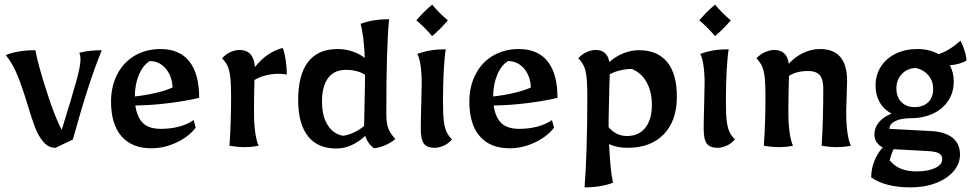

<svg xmlns="http://www.w3.org/2000/svg" viewBox="-20 -630 4198 830"><path d="M99 -178Q76 -254 55.5 -304.5Q35 -355 5 -392Q58 -413 133 -413Q143 -355 181.5 -235.5Q220 -116 247 -69Q294 -221 311 -283Q328 -345 328 -374Q328 -389 323 -402Q366 -413 420 -413Q363 -275 295 -27L220 9Q190 9 168.5 -15.5Q147 -40 132.5 -77Q118 -114 99 -178Z M460 -191Q460 -257 487 -309Q514 -361 562.5 -389.5Q611 -418 674 -418Q756 -418 798.5 -364.5Q841 -311 841 -207Q787 -194 712.5 -184.5Q638 -175 565 -174Q573 -121 599 -97Q625 -73 675 -73Q717 -73 753.5 -82.5Q790 -92 817 -111L826 -78Q795 -38 742 -13.5Q689 11 634 11Q550 11 505 -41Q460 -93 460 -191ZM726 -252Q724 -301 696.5 -333.5Q669 -366 627 -366Q598 -348 580.5 -306.5Q563 -265 563 -213Q609 -218 654 -228.5Q699 -239 726 -252Z M972 0Q979 -100 979 -213Q979 -268 975.5 -297Q972 -326 964.5 -343Q957 -360 940 -378Q957 -397 977.5 -405.5Q998 -414 1015 -414Q1077 -414 1082 -340Q1132 -404 1202 -423Q1210 -404 1215 -370.5Q1220 -337 1220 -308Q1202 -311 1185 -311Q1154 -311 1126.5 -303.5Q1099 -296 1080 -284Q1078 -212 1078 -150Q1078 -45 1098 0Q1069 6 1036 6Q1008 6 972 0Z M1269 -198Q1269 -307 1312 -362.5Q1355 -418 1439 -418Q1504 -418 1557 -380Q1553 -475 1539 -527Q1592 -547 1662 -547Q1650 -425 1650 -139Q1650 -99 1658 -76.5Q1666 -54 1689 -29Q1670 -13 1646 -2.5Q1622 8 1597 11Q1569 -9 1559 -43Q1532 -17 1499.5 -2.5Q1467 12 1434 12Q1353 12 1311 -41.5Q1269 -95 1269 -198ZM1554 -85Q1554 -115 1556 -187Q1558 -265 1558 -307Q1524 -328 1476 -328Q1425 -328 1398.5 -293Q1372 -258 1372 -191Q1372 -129 1396 -90Q1420 -51 1463 -43Q1508 -49 1554 -85Z M1799 -73Q1799 -110 1801 -178Q1803 -242 1803 -272Q1803 -312 1798 -347Q1793 -382 1784 -397Q1815 -408 1843.5 -412.5Q1872 -417 1907 -417Q1902 -388 1898.5 -327.5Q1895 -267 1895 -192Q1895 -137 1898.5 -108Q1902 -79 1909.5 -62Q1917 -45 1934 -27Q1917 -8 1896.5 0.5Q1876 9 1859 9Q1826 9 1812.5 -9Q1799 -27 1799 -73ZM1780 -542Q1811 -579 1848 -610Q1879 -573 1916 -542Q1885 -505 1848 -474Q1817 -511 1780 -542Z M2009 -191Q2009 -257 2036 -309Q2063 -361 2111.5 -389.5Q2160 -418 2223 -418Q2305 -418 2347.5 -364.5Q2390 -311 2390 -207Q2336 -194 2261.5 -184.5Q2187 -175 2114 -174Q2122 -121 2148 -97Q2174 -73 2224 -73Q2266 -73 2302.5 -82.5Q2339 -92 2366 -111L2375 -78Q2344 -38 2291 -13.5Q2238 11 2183 11Q2099 11 2054 -41Q2009 -93 2009 -191ZM2275 -252Q2273 -301 2245.5 -333.5Q2218 -366 2176 -366Q2147 -348 2129.5 -306.5Q2112 -265 2112 -213Q2158 -218 2203 -228.5Q2248 -239 2275 -252Z M2519 -213Q2519 -268 2515.5 -297Q2512 -326 2504.5 -343Q2497 -360 2480 -378Q2497 -397 2517.5 -405.5Q2538 -414 2555 -414Q2605 -414 2614 -362Q2641 -386 2674.5 -399.5Q2708 -413 2742 -413Q2822 -413 2864 -362Q2906 -311 2906 -212Q2906 -108 2849.5 -49.5Q2793 9 2693 9Q2648 9 2613 -7Q2618 106 2630 160Q2576 180 2507 180Q2512 122 2515.5 15Q2519 -92 2519 -213ZM2798 -177Q2798 -234 2775 -275Q2752 -316 2711 -332Q2687 -332 2661.5 -326Q2636 -320 2616 -309Q2616 -293 2614 -251Q2611 -131 2611 -112V-80Q2644 -42 2690 -42Q2741 -42 2769.5 -77.5Q2798 -113 2798 -177Z M3022 -73Q3022 -110 3024 -178Q3026 -242 3026 -272Q3026 -312 3021 -347Q3016 -382 3007 -397Q3038 -408 3066.5 -412.5Q3095 -417 3130 -417Q3125 -388 3121.5 -327.5Q3118 -267 3118 -192Q3118 -137 3121.5 -108Q3125 -79 3132.5 -62Q3140 -45 3157 -27Q3140 -8 3119.5 0.5Q3099 9 3082 9Q3049 9 3035.5 -9Q3022 -27 3022 -73ZM3003 -542Q3034 -579 3071 -610Q3102 -573 3139 -542Q3108 -505 3071 -474Q3040 -511 3003 -542Z M3282 0Q3289 -100 3289 -213Q3289 -268 3285.5 -297Q3282 -326 3274.5 -343Q3267 -360 3250 -378Q3268 -397 3289 -405.5Q3310 -414 3327 -414Q3382 -414 3390 -354Q3416 -384 3452 -401Q3488 -418 3525 -418Q3642 -418 3642 -280L3640 -217L3638 -150Q3638 -45 3658 0Q3630 6 3595 6Q3567 6 3532 0Q3539 -114 3539 -248Q3539 -288 3523.5 -305.5Q3508 -323 3473 -323Q3423 -323 3391 -302L3390 -273Q3388 -203 3388 -150Q3388 -45 3408 0Q3379 6 3348 6Q3317 6 3282 0Z M3746 137Q3746 102 3759 68Q3772 34 3796 7Q3779 -1 3769.5 -15.5Q3760 -30 3760 -49Q3760 -78 3779.5 -101.5Q3799 -125 3834 -139Q3801 -156 3783 -187.5Q3765 -219 3765 -260Q3765 -306 3788 -342Q3811 -378 3852 -398Q3893 -418 3946 -418Q3998 -418 4037 -396Q4081 -409 4132 -454Q4143 -434 4150.5 -409Q4158 -384 4158 -368Q4129 -351 4086 -348Q4103 -317 4103 -277Q4103 -231 4079.5 -195Q4056 -159 4013.5 -139Q3971 -119 3918 -119Q3875 -119 3850 -106.5Q3825 -94 3825 -73L4013 -63Q4070 -58 4100 -32.5Q4130 -7 4130 38Q4130 78 4102 110.5Q4074 143 4025.5 161.5Q3977 180 3916 180Q3808 180 3746 137ZM4014 -246Q4014 -279 3994.5 -303Q3975 -327 3941 -336Q3904 -336 3879.5 -311Q3855 -286 3855 -248Q3855 -211 3876.5 -189Q3898 -167 3933 -167Q3971 -167 3992.5 -188Q4014 -209 4014 -246ZM4053 59Q4053 40 4039 32.5Q4025 25 3990 23L3843 15Q3832 38 3826 63Q3864 111 3941 111Q3991 111 4022 96.5Q4053 82 4053 59Z"/></svg>

Font: Mirza Medium
Style: Regular
Weight: 500
Designer: Arabic design by Kourosh Beigpour, Latin design by Eduardo Tunni, engineering by Lasse Fister
Version: Version 1.0010g